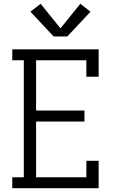

<svg xmlns="http://www.w3.org/2000/svg" viewBox="-20 -996 640 1016"><path d="M45 0V-58H106V-677H45V-735H502V-590H437V-677H171V-411H427V-353H171V-58H437V-145H502V0ZM264 -803 141 -934 195 -976 300 -846 405 -976 459 -934 336 -803Z"/></svg>

Font: Iosevka Slab Light Extended
Style: Regular
Weight: 300
Width: 7
Monospace: yes
Designer: Belleve Invis
Foundry: Belleve Invis
Version: Version 11.1.0; ttfautohint (v1.8.3)